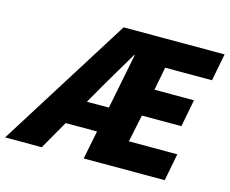

<svg xmlns="http://www.w3.org/2000/svg" viewBox="-129 -780 1090 911"><g transform="rotate(15 416.0 -325.0)"><path d="M350 -360C385 -420 418 -474 454 -536H457L403 -264H295ZM-36 0H144L224 -140H378L350 0H748L774 -134H536L564 -268H758L784 -402H590L612 -516H842L868 -650H372Z"/></g></svg>

Font: Source Sans Pro Black
Style: Italic
Weight: 900
Italic angle: -11°
Designer: Paul D. Hunt
Foundry: Adobe Systems Incorporated
Version: Version 3.006;hotconv 1.0.111;makeotfexe 2.5.65597